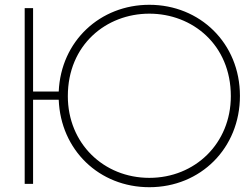

<svg xmlns="http://www.w3.org/2000/svg" viewBox="-20 -767 1050 801"><path d="M603 -710C783 -710 943 -580 943 -366C943 -168 793 -25 603 -25C413 -25 263 -168 263 -366C263 -580 423 -710 603 -710ZM83 0H118V-351H225C233 -141 394 14 603 14C817 14 981 -149 981 -367C981 -587 814 -747 603 -747C398 -747 234 -596 225 -385H118V-733H83Z"/></svg>

Font: Kreadon Extra Light
Style: Regular
Weight: 200
Designer: kohakuno
Foundry: StudioGnu
Version: Version 1.000;Glyphs 3.1.2 (3151)